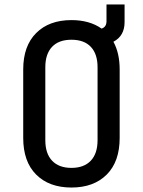

<svg xmlns="http://www.w3.org/2000/svg" viewBox="-20 -830 640 860"><path d="M300 10Q200 10 142 -48Q84 -106 84 -212V-519Q84 -624 142 -682Q200 -740 300 -740Q381 -740 435 -702Q457 -709 457 -735V-810H538V-731Q538 -669 488 -643Q516 -592 516 -519V-212Q516 -106 458 -48Q400 10 300 10ZM300 -78Q356 -78 386.5 -110Q417 -142 417 -202V-529Q417 -588 387 -620Q357 -652 300 -652Q243 -652 213 -620Q183 -588 183 -529V-202Q183 -142 213.5 -110Q244 -78 300 -78Z"/></svg>

Font: JetBrainsMono NFM Medium
Style: Regular
Weight: 500
Monospace: yes
Designer: Philipp Nurullin, Konstantin Bulenkov
Foundry: JetBrains
Version: Version 2.304; ttfautohint (v1.8.4.7-5d5b);Nerd Fonts 3.3.0